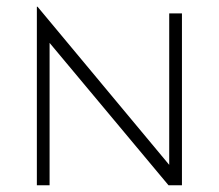

<svg xmlns="http://www.w3.org/2000/svg" viewBox="-20 -553 653 573"><path d="M90 -533H92L485 -61V-513H523V0H483L128 -425V0H90Z"/></svg>

Font: Lineal Thin
Style: Regular
Weight: 200
Designer: Created by Frank Adebiaye with contributions from Anton Moglia & Ariel Martín Pérez
Created by Frank ADEBIAYE with FontF
Foundry: Velvetyne Type Foundry
Version: Version 2.000;Glyphs 3.2 (3227)